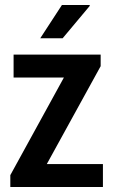

<svg xmlns="http://www.w3.org/2000/svg" viewBox="-20 -743 450 763"><path d="M21 0V-47L234 -435H34V-526H380V-480L166 -91H389V0ZM140 -591 226 -723H336L337 -720L229 -591Z"/></svg>

Font: Archivo Narrow SemiBold
Style: Regular
Weight: 600
Designer: Hector Gatti
Foundry: Omnibus-Type
Version: Version 3.002